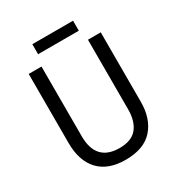

<svg xmlns="http://www.w3.org/2000/svg" viewBox="-200 -988 1054 1131"><g transform="rotate(-30 327.0 -422.5)"><path d="M572 -242Q572 -127 511 -58.5Q450 10 325 10Q206 10 144 -56.5Q82 -123 82 -243V-714H169V-240Q169 -68 329 -68Q410 -68 447.5 -113.5Q485 -159 485 -241V-714H572ZM465 -855V-787H188V-855Z"/></g></svg>

Font: Noto Sans Gurmukhi UI SemiCondensed
Style: Regular
Weight: 400
Width: 4
Designer: Jelle Bosma - Monotype Design Team
Foundry: Monotype Imaging Inc.
Version: Version 2.004; ttfautohint (v1.8.4.7-5d5b)